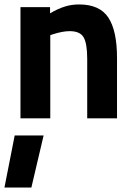

<svg xmlns="http://www.w3.org/2000/svg" viewBox="-30 -532 603 863"><path d="M62 -500V0H196V-374L208 -378Q252 -392 283 -392Q330 -392 346 -364Q362 -336 362 -267V0H496V-271Q496 -394 457 -453Q418 -512 326 -512Q292 -512 263 -503Q230 -493 195 -472V-500ZM36 77 -10 311H111L166 77Z"/></svg>

Font: Online Auction - Bold
Style: Bold
Weight: 500
Designer: Mohamed Mostafa, the designer of Online Auction
Foundry: Kief Type Foundry
Version: ""